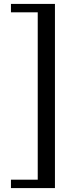

<svg xmlns="http://www.w3.org/2000/svg" viewBox="-20 -789 373 982"><path d="M261 173H36V130H173V-726H36V-769H261Z"/></svg>

Font: Zen Old Mincho
Style: Bold
Weight: 700
Designer: Yoshimichi Ohira
Foundry: Positype
Version: Version 1.500